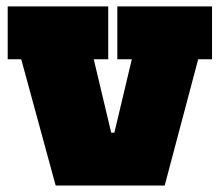

<svg xmlns="http://www.w3.org/2000/svg" viewBox="-20 -576 682 596"><path d="M315.9 -556.2V-392.1H271L325.2 -164.1H335L389.2 -392.1H344.2V-556.2H638.2V-392.1H595.2L491.2 0H152.8L45.9 -392.1H3.9V-556.2Z"/></svg>

Font: AlfaSlabOne-Regular
Style: Regular
Weight: 400
Designer: JM Sole
Foundry: JM Sole
Version: Version 1.001